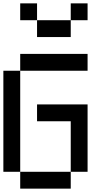

<svg xmlns="http://www.w3.org/2000/svg" viewBox="-20 -1120 640 1140"><path d="M0 -100V-700H100V-100ZM200 -400V-500H500V-100H400V-400ZM200 -1000H400V-900H200ZM200 -1100V-1000H100V-1100ZM400 -100V0H100V-100ZM400 -1000V-1100H500V-1000ZM100 -700V-800H500V-700Z"/></svg>

Font: Galmuri9 Regular
Style: Regular
Weight: 400
Designer: Lee Minseo (quiple)
Version: Version 2.399;hotconv 1.1.1;makeotfexe 2.6.0 DEVELOPMENT